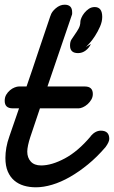

<svg xmlns="http://www.w3.org/2000/svg" viewBox="-70 -762 485 817"><path d="M316 -183Q336 -206 359 -206Q395 -206 395 -171Q395 -158 379 -136Q343 -94 304.5 -62.5Q266 -31 227.5 -9Q189 13 152 24Q115 35 83 35Q55 35 31.5 28Q8 21 -9.5 6Q-27 -9 -37 -32.5Q-47 -56 -47 -90Q-47 -111 -43 -134Q-39 -157 -30 -182Q-24 -200 -19 -214Q-14 -228 -9.5 -241.5Q-5 -255 0 -269Q5 -283 11 -301H-16Q-50 -301 -50 -333Q-50 -348 -43.5 -359Q-37 -370 -27.5 -378Q-18 -386 -7.5 -390Q3 -394 10 -394H43Q69 -469 94 -545Q119 -621 145 -696V-695Q149 -711 167 -726.5Q185 -742 205 -742Q237 -742 237 -710Q237 -708 237 -704Q237 -700 235 -696L132 -394H291Q325 -394 325 -362Q325 -349 318.5 -338Q312 -327 302.5 -318.5Q293 -310 282.5 -305.5Q272 -301 265 -301H100Q90 -271 79.5 -240Q69 -209 59 -179Q53 -161 49.5 -144.5Q46 -128 46 -117Q46 -91 61 -74.5Q76 -58 105 -58Q150 -58 206 -88Q262 -118 316 -182ZM272 -670Q272 -676 276.5 -686.5Q281 -697 289 -707Q297 -717 308 -724.5Q319 -732 333 -732Q365 -732 365 -690Q365 -670 355.5 -648.5Q346 -627 334 -608.5Q322 -590 310.5 -577.5Q299 -565 295 -562L317 -575Q309 -558 294.5 -547Q280 -536 262 -536Q228 -536 228 -568Q228 -585 234.5 -594.5Q241 -604 249 -616Q257 -627 264.5 -640.5Q272 -654 272 -670Z"/></svg>

Font: Discipuli Britannica Bold
Style: Regular
Weight: 700
Designer: Peter Wiegel
Foundry: Peter Wiegel
Version: Version 0.001 2009